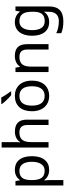

<svg xmlns="http://www.w3.org/2000/svg" viewBox="1012 -1818 1046 3111"><g transform="rotate(-90 1535.5 -263.0)"><path d="M340 -546C253 -546 205 -509 173 -463H169L157 -536H85V240H173V20C173 -5 169 -45 167 -68H173C204 -26 256 10 339 10C472 10 560 -86 560 -269C560 -454 472 -546 340 -546ZM324 -472C423 -472 469 -392 469 -270C469 -150 423 -63 326 -63C209 -63 173 -137 173 -269V-286C175 -411 215 -472 324 -472Z M788 -537V-760H700V0H788V-277C788 -402 825 -472 945 -472C1027 -472 1065 -429 1065 -343V0H1152V-349C1152 -486 1086 -545 956 -545C887 -545 823 -517 789 -462H783C786 -483 788 -511 788 -537Z M1511 -766H1406V-756C1429 -719 1502 -642 1548 -606H1607V-618C1576 -655 1533 -721 1511 -766ZM1784 -269C1784 -446 1682 -546 1537 -546C1383 -546 1288 -446 1288 -269C1288 -91 1392 10 1534 10C1687 10 1784 -91 1784 -269ZM1379 -269C1379 -396 1426 -472 1535 -472C1644 -472 1693 -396 1693 -269C1693 -142 1644 -63 1536 -63C1427 -63 1379 -142 1379 -269Z M2181 -546C2113 -546 2047 -519 2012 -463H2007L1994 -536H1923V0H2011V-278C2011 -403 2049 -472 2168 -472C2250 -472 2288 -429 2288 -343V0H2375V-349C2375 -487 2309 -546 2181 -546Z M2731 -546C2593 -546 2511 -438 2511 -267C2511 -92 2593 10 2732 10C2805 10 2861 -16 2898 -71H2902C2901 -59 2899 -21 2899 -5V16C2899 110 2843 167 2751 167C2674 167 2604 152 2553 125V206C2604 229 2668 240 2746 240C2910 240 2986 162 2986 9V-536H2916L2904 -465H2899C2859 -520 2801 -546 2731 -546ZM2743 -472C2851 -472 2900 -413 2900 -267V-246C2900 -117 2853 -62 2745 -62C2651 -62 2602 -134 2602 -266C2602 -398 2653 -472 2743 -472Z"/></g></svg>

Font: Noto Sans Brahmi
Style: Regular
Weight: 400
Designer: Monotype Design Team
Foundry: Monotype Imaging Inc.
Version: Version 2.004